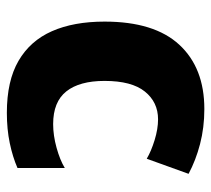

<svg xmlns="http://www.w3.org/2000/svg" viewBox="-48 -554 616 560"><g transform="rotate(-90 260.0 -274.0)"><path d="M222 14Q168 14 120 1.5Q72 -11 33 -32L77 -154Q99 -141 131.5 -131Q164 -121 192 -121Q242 -121 273 -159.5Q304 -198 304 -277Q304 -350 273.5 -388.5Q243 -427 178 -427Q145 -427 109 -417Q73 -407 50 -393V-531Q82 -545 122.5 -553.5Q163 -562 211 -562Q304 -562 362.5 -528Q421 -494 449 -430.5Q477 -367 477 -277Q477 -132 409.5 -59Q342 14 222 14Z"/></g></svg>

Font: Noto Sans Thai ExtraBold
Style: Regular
Weight: 800
Version: Version 2.001